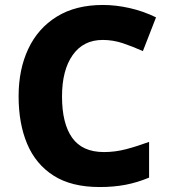

<svg xmlns="http://www.w3.org/2000/svg" viewBox="-20 -744 683 774"><path d="M394 -583Q316 -583 273 -522Q230 -461 230 -355Q230 -246 271 -188.5Q312 -131 399 -131Q444 -131 488 -142.5Q532 -154 581 -172V-28Q533 -8 485.5 1Q438 10 382 10Q268 10 196 -36Q124 -82 89.5 -164Q55 -246 55 -356Q55 -464 94 -547Q133 -630 209 -677Q285 -724 395 -724Q447 -724 502.5 -711.5Q558 -699 609 -674L556 -538Q516 -556 476 -569.5Q436 -583 394 -583Z"/></svg>

Font: Noto Sans Tamil ExtraBold
Style: Regular
Weight: 800
Designer: Jelle Bosma - Monotype Design Team
Foundry: Monotype Imaging Inc.
Version: Version 2.004; ttfautohint (v1.8.4.7-5d5b)